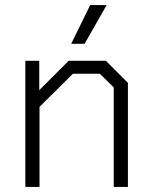

<svg xmlns="http://www.w3.org/2000/svg" viewBox="-20 -738 600 758"><path d="M80 -498H135V-382L251 -498H398L485 -411V0H429V-393L374 -447H268L136 -316V0H80ZM336 -718H401L314 -565H261Z"/></svg>

Font: Chakra Petch Light
Style: Regular
Weight: 300
Designer: Katatrad Aksorn Co.,Ltd.
Foundry: Cadson Demak Co.,Ltd.
Version: Version 1.000; ttfautohint (v1.6)